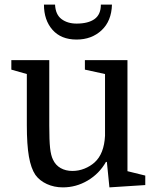

<svg xmlns="http://www.w3.org/2000/svg" viewBox="-20 -800 673 830"><path d="M193 -540V-257Q193 -193 196.5 -160.5Q200 -128 209 -110Q220 -86 242 -73.5Q264 -61 293 -61Q320 -61 345 -71Q370 -81 389 -98Q430 -135 434 -213V-480L347 -499V-540H531V-60L608 -41V0L453 10L442 -100H438Q409 -49 359 -19.5Q309 10 252 10Q214 10 182.5 -4.5Q151 -19 133 -44Q114 -72 105 -123Q96 -174 96 -259V-480L29 -499V-540ZM464 -780H416Q416 -737 388.5 -717.5Q361 -698 311 -698Q272 -698 246 -717.5Q220 -737 218 -780H170Q170 -713 207 -671Q244 -629 311 -629Q376 -629 419 -669Q462 -709 464 -780Z"/></svg>

Font: Domine
Style: Regular
Weight: 400
Designer: Pablo Impallari, Rodrigo Fuenzalida, Brenda Gallo
Foundry: Pablo Impallari, Rodrigo Fuenzalida, Brenda Gallo
Version: Version 2.000;September 19, 2022;FontCreator 14.0.0.2877 64-